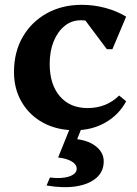

<svg xmlns="http://www.w3.org/2000/svg" viewBox="-20 -526 566 796"><path d="M291 14Q217 14 160 -16.5Q103 -47 70.5 -102Q38 -157 38 -227Q38 -310 74 -372.5Q110 -435 173.5 -470.5Q237 -506 319 -506Q370 -506 417.5 -493Q465 -480 503 -457L446 -322H423L310 -473H396V-408Q366 -442 315 -442Q277 -442 248 -418.5Q219 -395 202.5 -354.5Q186 -314 186 -261Q186 -176 228 -127Q270 -78 343 -78Q421 -78 474 -130L503 -106Q473 -50 417 -18Q361 14 291 14ZM173 243 187 210Q236 216 267 205.5Q298 195 298 173Q298 156 277.5 143.5Q257 131 221 127L277 -12H325L300 51Q351 58 380.5 83Q410 108 410 143Q410 185 379.5 211.5Q349 238 296 246.5Q243 255 173 243Z"/></svg>

Font: Platypi Light SemiBold
Style: Regular
Weight: 600
Version: Version 1.200